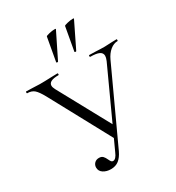

<svg xmlns="http://www.w3.org/2000/svg" viewBox="-203 -979 1023 1114"><g transform="rotate(-30 309.0 -421.5)"><path d="M141 -39Q141 -56 152.5 -68Q164 -80 183 -80Q200 -80 209 -70.5Q218 -61 225 -45Q230 -34 234.5 -28.5Q239 -23 246 -23Q266 -23 282 -62L503 -544Q511 -563 511 -575Q511 -595 492 -604Q473 -613 433 -613Q430 -613 430 -619Q430 -625 433 -625L474 -624Q508 -622 536 -622Q553 -622 577 -624L616 -625Q618 -625 618 -619Q618 -613 616 -613Q590 -613 566 -593.5Q542 -574 526 -539L303 -56Q287 -22 265.5 -5Q244 12 212 12Q183 12 162 -1.5Q141 -15 141 -39ZM10 -613Q8 -613 8 -619Q8 -625 10 -625L50 -624Q80 -622 101 -622Q138 -622 180 -624L220 -625Q223 -625 223 -619Q223 -613 220 -613Q154 -613 154 -580Q154 -569 163 -552L357 -196L323 -124L97 -542Q75 -582 57.5 -597.5Q40 -613 10 -613ZM246 -685 274 -841Q275 -845 296.5 -850Q318 -855 332 -855Q343 -855 341 -852L257 -682Q255 -680 250 -681Q245 -682 246 -685ZM368 -685 396 -841Q397 -845 418.5 -850Q440 -855 454 -855Q464 -855 462 -852L379 -682Q377 -680 372 -681Q367 -682 368 -685Z"/></g></svg>

Font: Cormorant SC
Style: Regular
Weight: 400
Designer: Christian Thalmann (Catharsis Fonts)
Foundry: Catharsis Fonts
Version: Version 4.000